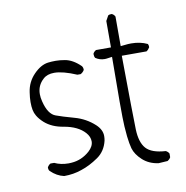

<svg xmlns="http://www.w3.org/2000/svg" viewBox="-65 -591 630 650"><g transform="rotate(-10 250.0 -265.5)"><path d="M279.3 -392.1Q293.5 -382.3 310.5 -382.3Q316.4 -382.3 321.8 -383.3L336.4 -385.3Q335.4 -295.9 335.4 -231.7Q335.4 -167.5 336.9 -146Q338.4 -124.5 339.8 -111.3Q342.8 -85.4 347.2 -69.3Q353.5 -47.4 375.5 -27.3Q397 -7.8 429.2 -3.4L460.4 -5.4L466.3 -9.8Q469.2 -12.7 471.2 -16.6V-29.3Q467.8 -35.6 460.4 -39.6Q412.1 -42.5 393.3 -63.5Q374.5 -84.5 373 -129.4Q371.6 -169.4 369.6 -383.3H454.6Q461.4 -387.7 465.8 -395.5Q465.8 -396.5 465.8 -397.5Q465.8 -403.8 463.4 -407.2Q439 -418.9 407.7 -418.9Q397.5 -418.9 386.2 -417.5L371.6 -416V-517.6Q368.2 -524.9 360.8 -528.3Q359.4 -528.3 357.9 -528.3Q351.6 -528.3 348.1 -525.9L338.4 -508.3V-417.5H287.1Q279.8 -413.6 276.4 -406.7Q276.4 -405.3 276.4 -403.8Q276.4 -397 279.3 -392.1ZM133.8 -366.2Q163.6 -366.2 210.4 -346.2H221.7Q230 -350.6 234.4 -358.4Q234.4 -359.4 234.4 -359.9Q234.4 -367.2 230.5 -372.1Q204.1 -397.9 177.2 -402.3Q160.6 -405.3 146.2 -405.3Q131.8 -405.3 119.6 -403.8Q94.2 -400.4 70.1 -375.5Q45.9 -350.6 41 -315.9Q38.1 -297.9 38.1 -282.2Q38.1 -266.6 40.3 -255.4Q42.5 -244.1 48.3 -234.4Q55.7 -221.7 69.8 -209Q94.7 -187 134.8 -180.7Q182.6 -172.4 206.1 -146Q218.8 -131.8 218.8 -115.7Q218.8 -98.6 201.7 -83Q174.3 -58.6 139.2 -56.2Q134.3 -55.7 129.4 -55.7Q102.5 -55.7 81.1 -65.9H68.4Q62 -62.5 57.6 -54.7Q57.6 -53.7 57.6 -52.7Q57.6 -45.4 61.5 -41.5Q82 -21.5 106.9 -16.1Q139.2 -16.1 167 -25.9Q196.3 -35.2 226.6 -56.2Q253.9 -75.2 262.2 -110.4Q263.7 -118.2 263.7 -126Q263.7 -147.9 243.7 -166.5Q214.4 -193.4 175.8 -204.1Q133.8 -215.8 114.3 -223.1Q88.4 -231.9 77.1 -278.3Q73.7 -291.5 73.7 -303.2Q73.7 -333.5 96.2 -353.5Q109.9 -366.2 133.8 -366.2Z"/></g></svg>

Font: NaikaiFont
Style: ExtraLight
Weight: 200
Version: Version 1.89